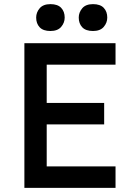

<svg xmlns="http://www.w3.org/2000/svg" viewBox="-20 -909 654 929"><path d="M98 0V-700H539V-596H206V-411H484V-307H206V-104H539V0ZM430 -759Q395 -759 378 -777Q361 -795 361 -824Q361 -849 378 -869Q395 -889 430 -889Q465 -889 482 -871Q499 -853 499 -824Q499 -799 482 -779Q465 -759 430 -759ZM224 -759Q189 -759 172 -777Q155 -795 155 -824Q155 -849 172 -869Q189 -889 224 -889Q259 -889 276 -871Q293 -853 293 -824Q293 -799 276 -779Q259 -759 224 -759Z"/></svg>

Font: Readex Pro
Style: Regular
Weight: 400
Designer: Bonnie Shaver-Troup, Thomas Jockin
Foundry: Lexend
Version: Version 1.204; ttfautohint (v1.8.4.7-5d5b)